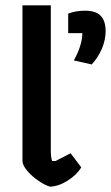

<svg xmlns="http://www.w3.org/2000/svg" viewBox="-20 -691 415 718"><path d="M64 -90V-671H170V-127Q170 -102 175 -89H188L244 -118L284 -65Q267 -37 233 -15.5Q199 6 167 7Q149 2 124.5 -14.5Q100 -31 82 -52Q64 -73 64 -90ZM256 -465Q287 -520 288 -567H235V-640Q263 -651 298 -651Q338 -651 356.5 -632Q375 -613 375 -574Q375 -542 361 -509Q347 -476 323 -450Z"/></svg>

Font: Athiti SemiBold
Style: Regular
Weight: 600
Designer: CadsonDemak Team
Foundry: CadsonDemak
Version: Version 1.033